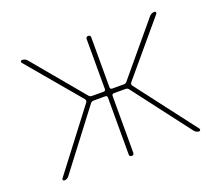

<svg xmlns="http://www.w3.org/2000/svg" viewBox="-93 -651 894 782"><g transform="rotate(-20 354.0 -260.0)"><path d="M63 0Q59 0 57.5 -3.5Q56 -7 58 -10L255 -268Q260 -275 255 -282L63 -510Q61 -513 62.5 -516.5Q64 -520 68 -520Q82 -520 90 -510L272 -292Q277 -285 286 -285H337Q345 -285 345 -294V-510Q345 -520 355 -520Q365 -520 365 -510V-294Q365 -285 374 -285H424Q433 -285 438 -292L620 -510Q629 -520 642 -520Q646 -520 647.5 -516.5Q649 -513 647 -510L455 -282Q450 -275 455 -268L652 -10Q654 -7 652.5 -3.5Q651 0 647 0Q636 0 627 -10L438 -258Q433 -265 424 -265H374Q365 -265 365 -256V-10Q365 0 355 0Q345 0 345 -10V-256Q345 -265 337 -265H286Q277 -265 272 -258L83 -10Q75 0 63 0Z"/></g></svg>

Font: Rounded Mplus 1c Thin
Style: Regular
Weight: 250
Version: Version 1.059.20150529